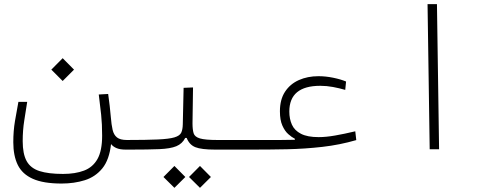

<svg xmlns="http://www.w3.org/2000/svg" viewBox="-20 -713 2384 917"><path d="M273.9 163.6Q187.5 163.6 137 141.1Q86.4 118.7 64.9 74.7Q43.5 30.8 43.5 -33.7Q43.5 -87.4 51.5 -134.8Q59.6 -182.1 67.9 -226.6H109.9Q103.5 -184.1 95.9 -137.5Q88.4 -90.8 88.4 -38.6Q88.4 22 107.2 56.2Q126 90.3 168.5 104Q210.9 117.7 280.8 117.7Q339.4 117.7 381.3 101.8Q423.3 85.9 445.6 46.4Q467.8 6.8 467.8 -64.9Q467.8 -120.1 463.1 -165Q458.5 -210 451.7 -261.7L496.6 -264.2Q504.9 -206.1 509.3 -153.8Q512.2 -117.2 517.8 -93Q523.4 -68.8 538.8 -56.6Q554.2 -44.4 585.9 -44.4Q604.5 -44.4 613.5 -40.3Q622.6 -36.1 622.6 -22Q622.6 -7.3 610.1 -2.9Q597.7 1.5 580.1 1.5Q553.7 1.5 537.1 -5.4Q520.5 -12.2 510.3 -24.9Q502 50.3 468.8 91.1Q435.5 131.8 385 147.7Q334.5 163.6 273.9 163.6ZM279.3 -326.2 225.1 -380.4 279.3 -435.1 333.5 -380.4Z M580.1 1.5 585.9 -44.4Q679.7 -44.4 733.6 -46.9Q787.6 -49.3 813 -56.9Q838.4 -64.5 845.5 -79.3Q852.5 -94.2 853 -119.1L856.9 -293.5L901.9 -295.4L899.4 -124Q899.4 -93.8 904.8 -76.4Q910.2 -59.1 935.1 -51.8Q960 -44.4 1018.6 -44.4H1171.9Q1190.4 -44.4 1197 -40.8Q1203.6 -37.1 1203.6 -22Q1203.6 -7.3 1193.6 -2.9Q1183.6 1.5 1166 1.5H1007.3Q941.9 1.5 913.1 -10Q884.3 -21.5 871.6 -54.2H864.7Q850.6 -26.4 822 -14.6Q793.5 -2.9 741 -0.7Q688.5 1.5 602.1 1.5Q596.7 1.5 591.3 1.5Q585.9 1.5 580.1 1.5ZM813 184.1 760.7 132.3 813 79.6 865.2 132.3ZM935.1 184.1 882.8 132.3 935.1 79.6 987.3 132.3Z M1163.6 1.5 1171.9 -44.4Q1188 -44.4 1203.1 -44.4Q1218.3 -44.4 1231.9 -44.4Q1278.8 -44.4 1316.7 -44.4Q1354.5 -44.4 1388.2 -45.4V-50.3Q1373.5 -57.6 1356.9 -72.3Q1340.3 -86.9 1328.6 -113.3Q1316.9 -139.6 1316.9 -181.2Q1316.9 -237.8 1341.3 -274.9Q1365.7 -312 1407.5 -330.6Q1449.2 -349.1 1501 -349.1Q1535.2 -349.1 1571 -341.8Q1606.9 -334.5 1632.8 -323.7L1628.9 -283.7Q1600.1 -292 1570.1 -297.6Q1540 -303.2 1509.8 -303.2Q1361.8 -303.2 1361.8 -180.2Q1361.8 -145 1374.3 -117.4Q1386.7 -89.8 1417.5 -74Q1448.2 -58.1 1502 -58.1Q1536.6 -58.1 1580.1 -65.7Q1623.5 -73.2 1676.8 -85.9L1681.6 -43.9Q1603 -21 1519.5 -11.5Q1436 -2 1351.8 -0.2Q1267.6 1.5 1187 1.5Q1181.2 1.5 1175.3 1.5Q1169.4 1.5 1163.6 1.5Z M2032.2 0 2022 -693.4H2066.9L2077.1 0Z"/></svg>

Font: Cascadia Mono NF ExtraLight
Style: Regular
Weight: 200
Monospace: yes
Designer: Aaron Bell
Foundry: Saja Typeworks
Version: Version 2404.023; ttfautohint (v1.8.4)